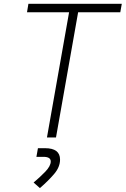

<svg xmlns="http://www.w3.org/2000/svg" viewBox="-20 -713 652 996"><path d="M223.6 0 338.4 -649.4H120.1L127.4 -693.4H611.8L604 -649.4H385.3L270.5 0ZM187 262.7 154.3 233.9Q186 207.5 214.6 178Q243.2 148.4 243.2 124.5Q243.2 100.6 205.6 100.6H168.9L176.8 55.7H213.4Q291.5 55.7 291.5 114.7Q291.5 153.8 260.5 189.9Q229.5 226.1 187 262.7Z"/></svg>

Font: CaskaydiaCove NF ExtraLight
Style: Italic
Weight: 200
Italic angle: -10°
Designer: Aaron Bell
Foundry: Saja Typeworks
Version: Version 2111.001; VTT 6.35;Nerd Fonts 3.2.1